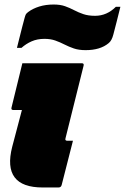

<svg xmlns="http://www.w3.org/2000/svg" viewBox="-20 -830 553 850"><path d="M79 -550H342Q353 -550 350 -539Q330 -459 310 -378.5Q290 -298 270 -218Q268 -212 271 -209Q273 -207 277 -207H303Q290 -158 278 -109Q266 -60 253 -11Q250 0 239 0H169Q-12 0 34 -180Q43 -213 55 -259.5Q67 -306 77 -343H39Q28 -343 31 -354Q43 -403 55 -452Q67 -501 79 -550ZM401 -760Q453 -760 493 -800H513Q506 -772 497 -736Q488 -700 482 -678Q475 -650 461 -639Q424 -608 359 -608Q329 -608 307 -615.5Q285 -623 265.5 -633Q246 -643 225 -650.5Q204 -658 177 -658Q145 -658 120 -647Q95 -636 75 -618H55Q60 -637 66 -662Q72 -687 78.5 -711.5Q85 -736 89 -751Q92 -762 94.5 -766.5Q97 -771 105 -777Q125 -792 153.5 -801Q182 -810 218 -810Q247 -810 268 -802.5Q289 -795 308 -785Q327 -775 349 -767.5Q371 -760 401 -760Z"/></svg>

Font: Recursive Sn Lnr St XBk
Style: Italic
Weight: 1000
Italic angle: -15°
Version: Version 1.079;hotconv 1.0.112;makeotfexe 2.5.65598; ttfautoh